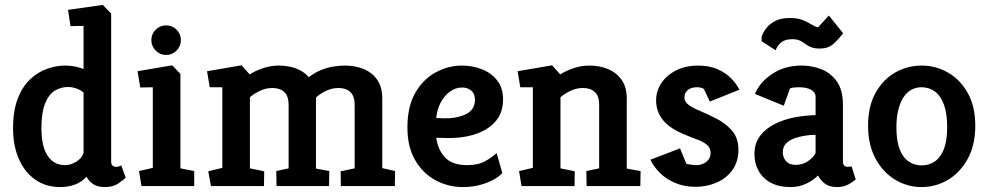

<svg xmlns="http://www.w3.org/2000/svg" viewBox="-20 -755 4008 779"><path d="M224 4Q167 4 124 -25.5Q81 -55 57 -109Q33 -163 33 -234Q33 -306 52 -355Q71 -404 102.5 -433.5Q134 -463 171.5 -476Q209 -489 244 -489Q267 -489 285.5 -485Q304 -481 319 -475V-650L266 -649L256 -715L397 -735L431 -700V-101Q431 -88 437 -83Q443 -78 451 -78Q458 -78 464.5 -80.5Q471 -83 472 -84L490 -34Q482 -26 460.5 -11Q439 4 406 4Q377 4 359 -7.5Q341 -19 331 -38Q312 -17 285 -6.5Q258 4 224 4ZM244 -85Q267 -85 289.5 -99Q312 -113 319 -134V-379Q309 -389 291.5 -395.5Q274 -402 255 -402Q226 -402 201.5 -386.5Q177 -371 162.5 -334Q148 -297 148 -234Q148 -188 158.5 -154.5Q169 -121 191 -103Q213 -85 244 -85Z M554 0 544 -61 600 -74V-401L549 -400L538 -466L679 -490L712 -455V-72L768 -61V0ZM654 -532Q629 -532 611.5 -550Q594 -568 594 -592Q594 -617 611.5 -634.5Q629 -652 654 -652Q679 -652 696.5 -634.5Q714 -617 714 -592Q714 -568 696.5 -550Q679 -532 654 -532Z M836 0 825 -60 882 -74V-401H831L820 -466L960 -490L993 -453Q1014 -467 1046 -478Q1078 -489 1111 -489Q1149 -489 1180.5 -477.5Q1212 -466 1233 -442Q1258 -461 1283 -471Q1308 -481 1332.5 -485Q1357 -489 1380 -489Q1422 -489 1456.5 -474.5Q1491 -460 1511 -430.5Q1531 -401 1531 -355V-73L1583 -61L1582 0H1363L1362 -60L1419 -72V-330Q1419 -365 1401.5 -381.5Q1384 -398 1353 -398Q1325 -398 1299 -384.5Q1273 -371 1262 -359V-71L1316 -61L1315 0H1102L1101 -61L1151 -72V-330Q1151 -365 1133.5 -381.5Q1116 -398 1085 -398Q1056 -398 1029.5 -384Q1003 -370 994 -360V-72L1052 -60L1051 0Z M1858 4Q1799 4 1747.5 -23.5Q1696 -51 1664.5 -105Q1633 -159 1633 -238Q1633 -323 1665 -378.5Q1697 -434 1748 -461.5Q1799 -489 1854 -489Q1896 -489 1934 -474.5Q1972 -460 1996.5 -429.5Q2021 -399 2021 -353Q2021 -309 2002.5 -279Q1984 -249 1951.5 -230Q1919 -211 1878.5 -202.5Q1838 -194 1794 -195L1750 -196Q1756 -149 1785 -117Q1814 -85 1876 -85Q1920 -85 1948.5 -101Q1977 -117 1995 -134L2018 -53Q2007 -40 1984 -27Q1961 -14 1929 -5Q1897 4 1858 4ZM1750 -276 1781 -275Q1801 -274 1823 -277.5Q1845 -281 1864.5 -289Q1884 -297 1895.5 -312Q1907 -327 1907 -350Q1907 -375 1892 -387.5Q1877 -400 1855 -400Q1828 -400 1805 -383Q1782 -366 1767.5 -338Q1753 -310 1750 -276Z M2096 0 2086 -61 2142 -74V-401H2091L2080 -466L2220 -490L2253 -453Q2274 -467 2306 -478Q2338 -489 2371 -489Q2413 -489 2447.5 -474.5Q2482 -460 2502.5 -430.5Q2523 -401 2523 -355V-71L2579 -61L2578 0H2360L2359 -61L2411 -72V-330Q2411 -365 2393.5 -381.5Q2376 -398 2345 -398Q2316 -398 2289.5 -384Q2263 -370 2254 -360V-72L2312 -60L2311 0Z M2802 3Q2755 3 2717.5 -13.5Q2680 -30 2655 -56Q2630 -82 2619 -107L2739 -153L2765 -90Q2771 -89 2782.5 -87Q2794 -85 2808 -85Q2819 -85 2831.5 -90Q2844 -95 2853.5 -106Q2863 -117 2863 -135Q2863 -156 2847 -168.5Q2831 -181 2808.5 -189Q2786 -197 2768 -205Q2700 -231 2671 -266.5Q2642 -302 2642 -347Q2642 -387 2664.5 -419.5Q2687 -452 2725.5 -470.5Q2764 -489 2811 -489Q2859 -489 2893 -473.5Q2927 -458 2948.5 -435Q2970 -412 2980 -391L2860 -343L2836 -394Q2835 -395 2827.5 -398Q2820 -401 2807 -401Q2792 -401 2781 -396Q2770 -391 2763.5 -382Q2757 -373 2757 -359Q2757 -342 2774 -329.5Q2791 -317 2819 -305.5Q2847 -294 2878 -278Q2919 -259 2947.5 -228Q2976 -197 2976 -147Q2976 -99 2951.5 -65Q2927 -31 2887 -14Q2847 3 2802 3Z M3187 4Q3141 4 3108.5 -13Q3076 -30 3058.5 -60.5Q3041 -91 3041 -129Q3041 -174 3064 -204Q3087 -234 3124.5 -252.5Q3162 -271 3205 -279Q3248 -287 3289 -288V-365Q3289 -379 3272 -390Q3255 -401 3220 -401Q3211 -401 3201 -400Q3191 -399 3185 -396L3160 -326L3043 -374Q3063 -422 3113.5 -455.5Q3164 -489 3231 -489Q3276 -489 3314 -473.5Q3352 -458 3376 -423.5Q3400 -389 3400 -331V-101Q3400 -88 3405.5 -83Q3411 -78 3419 -78Q3424 -78 3429 -79Q3434 -80 3435 -80L3452 -27Q3445 -20 3424.5 -8Q3404 4 3376 4Q3346 4 3328 -9Q3310 -22 3299 -43Q3279 -23 3250.5 -9.5Q3222 4 3187 4ZM3208 -86Q3236 -86 3258 -101Q3280 -116 3289 -134V-208Q3269 -208 3246 -204.5Q3223 -201 3202.5 -193.5Q3182 -186 3169 -172.5Q3156 -159 3156 -137Q3156 -117 3169 -101.5Q3182 -86 3208 -86ZM3127 -551 3070 -588V-606Q3075 -621 3087.5 -638.5Q3100 -656 3123.5 -669Q3147 -682 3185 -682Q3216 -682 3237 -673.5Q3258 -665 3273 -655.5Q3288 -646 3299 -644L3343 -692L3401 -620Q3380 -593 3359.5 -575.5Q3339 -558 3306 -558Q3285 -558 3271 -563.5Q3257 -569 3247 -577Q3237 -585 3225 -590.5Q3213 -596 3194 -596Q3165 -596 3149 -582.5Q3133 -569 3127 -551Z M3719 4Q3662 4 3612.5 -25.5Q3563 -55 3532.5 -111Q3502 -167 3502 -245Q3502 -324 3532.5 -378.5Q3563 -433 3612.5 -461Q3662 -489 3719 -489Q3777 -489 3826.5 -460.5Q3876 -432 3906.5 -377.5Q3937 -323 3937 -245Q3937 -167 3906.5 -111Q3876 -55 3826.5 -25.5Q3777 4 3719 4ZM3719 -84Q3750 -84 3773.5 -100.5Q3797 -117 3810 -151Q3823 -185 3823 -239Q3823 -294 3810 -330Q3797 -366 3773.5 -383.5Q3750 -401 3719 -401Q3697 -401 3678 -391Q3659 -381 3645.5 -360Q3632 -339 3624.5 -308.5Q3617 -278 3617 -238Q3617 -184 3630 -150Q3643 -116 3666.5 -100Q3690 -84 3719 -84Z"/></svg>

Font: Kreon Light SemiBold
Style: Regular
Weight: 600
Version: Version 2.002